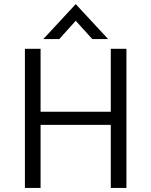

<svg xmlns="http://www.w3.org/2000/svg" viewBox="-20 -932 750 952"><path d="M606.9 0H529.3V-313H181.2V0H103.5V-689.9H181.2V-377.9H529.3V-689.9H606.9ZM516.1 -738.3H437.5L355.5 -829.1L273.9 -738.3H194.8L355.5 -911.6Z"/></svg>

Font: Acari Sans
Style: Regular
Weight: 400
Designer: Alfredo Marco Pradil and Stefan Peev
Foundry: Hanken Design Co.
Version: Version 1.045;February 4, 2021;FontCreator 13.0.0.2655 64-bi